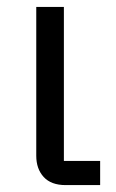

<svg xmlns="http://www.w3.org/2000/svg" viewBox="-20 -536 335 556"><path d="M270 0H170Q128 0 106.5 -23.5Q85 -47 85 -85V-516H165V-70H270Z"/></svg>

Font: Aneliza
Style: Regular
Weight: 400
Designer: Mike Abbink, Paul van der Laan, Pieter van Rosmalen
Foundry: Bold Monday
Version: Version 3.001;September 8, 2019;FontCreator 11.5.0.2425 64-b